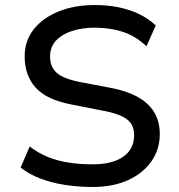

<svg xmlns="http://www.w3.org/2000/svg" viewBox="-20 -734 711 763"><path d="M348 9Q289 9 236 0.5Q183 -8 139 -25Q95 -42 62 -68L98 -152Q133 -125 172 -109.5Q211 -94 255 -87.5Q299 -81 348 -81Q427 -81 470 -111.5Q513 -142 513 -197Q513 -227 499 -245.5Q485 -264 455.5 -276Q426 -288 379 -296L263 -319Q164 -338 121 -386.5Q78 -435 78 -510Q78 -572 114 -617.5Q150 -663 213 -688.5Q276 -714 356 -714Q407 -714 451.5 -705Q496 -696 533 -678Q570 -660 599 -633L562 -550Q519 -591 468 -607.5Q417 -624 356 -624Q305 -624 265 -610.5Q225 -597 202 -572Q179 -547 179 -509Q179 -468 205.5 -444.5Q232 -421 298 -408L414 -386Q517 -367 566 -321Q615 -275 615 -202Q615 -140 581.5 -92.5Q548 -45 488.5 -18Q429 9 348 9Z"/></svg>

Font: Nunito Sans 12pt ExtraLight 7pt Medium
Style: Regular
Weight: 500
Version: Version 3.101;gftools[0.9.27]